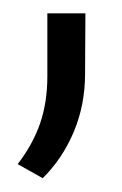

<svg xmlns="http://www.w3.org/2000/svg" viewBox="-20 -709 178 281"><path d="M5.9 -468.8Q28.3 -498 38.8 -528.8Q49.3 -559.6 49.3 -597.2V-689.5H105L104.5 -601.1Q104.5 -555.2 87.9 -515.9Q71.3 -476.6 42.5 -448.2Z"/></svg>

Font: Heebo Light
Style: Regular
Weight: 300
Designer: Oded Ezer
Foundry: Meir Sadan
Version: Version 2.001; ttfautohint (v1.5.14-ce02) -l 8 -r 50 -G 200 